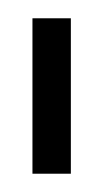

<svg xmlns="http://www.w3.org/2000/svg" viewBox="-20 -695 117 210"><path d="M15.5 -505H57.5V-675H15.5Z"/></svg>

Font: Anybody ExtraCondensed Light
Style: Regular
Weight: 300
Width: 2
Version: Version 1.113;gftools[0.9.25]